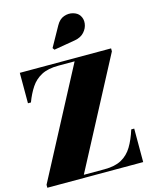

<svg xmlns="http://www.w3.org/2000/svg" viewBox="-146 -1125 967 1219"><g transform="rotate(-15 337.0 -515.5)"><path d="M10 0V-19.5L385 -730.5H278Q210 -730.5 166.8 -707.8Q123.5 -685 96.5 -644.2Q69.5 -603.5 49.5 -550H30V-750H630V-730.5L255 -19.5H392Q460 -19.5 503.2 -43.2Q546.5 -67 573.5 -111.8Q600.5 -156.5 620.5 -220H640V0ZM280.5 -835 271.5 -848 344 -978Q364 -1014.5 394.8 -1025.2Q425.5 -1036 454.2 -1028Q483 -1020 496.5 -1000.5Q513 -976.5 509.2 -946Q505.5 -915.5 483.2 -890.8Q461 -866 421.5 -859Z"/></g></svg>

Font: Bodoni Moda 11pt Black
Style: Regular
Weight: 900
Designer: Owen Earl
Foundry: indestructible type
Version: Version 2.004